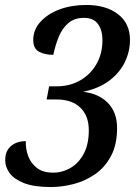

<svg xmlns="http://www.w3.org/2000/svg" viewBox="-20 -744 566 774"><path d="M185 10Q117 10 76.5 -6Q36 -22 18.5 -46.5Q1 -71 1 -99Q1 -135 24 -155Q47 -175 84 -175Q83 -143 94 -114Q105 -85 129.5 -66.5Q154 -48 194 -48Q232 -48 265 -67.5Q298 -87 318 -125Q338 -163 338 -219Q338 -277 304 -310Q270 -343 208 -343H168L178 -396H208Q261 -396 302.5 -419.5Q344 -443 368.5 -485Q393 -527 393 -583Q393 -622 375 -647Q357 -672 319 -672Q280 -672 255.5 -651Q231 -630 217 -596Q203 -562 195 -523Q161 -523 137.5 -535.5Q114 -548 114 -583Q114 -624 143 -656Q172 -688 220 -706Q268 -724 328 -724Q407 -724 455.5 -687Q504 -650 504 -583Q504 -536 483 -493Q462 -450 420 -418.5Q378 -387 315 -374Q378 -367 415 -329Q452 -291 452 -228Q452 -161 427.5 -115Q403 -69 363 -41.5Q323 -14 276.5 -2Q230 10 185 10Z"/></svg>

Font: Noto Serif SemiCondensed Medium
Style: Italic
Weight: 500
Width: 4
Italic angle: -12°
Designer: Monotype Design Team
Foundry: Monotype Imaging Inc.
Version: Version 2.013